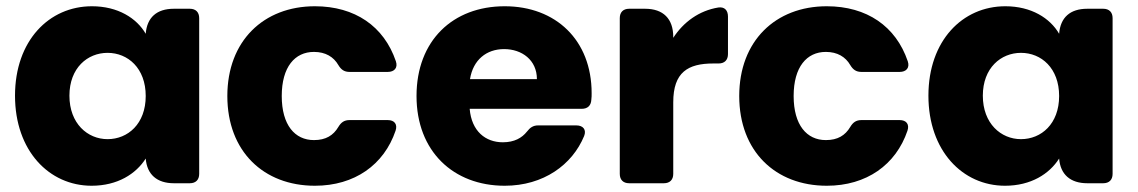

<svg xmlns="http://www.w3.org/2000/svg" viewBox="-20 -586 3640 614"><path d="M274 -566C137 -566 28 -456 28 -280C28 -104 137 8 273 8C356 8 415 -30 446 -79C450 -28 482 0 536 0H587C606 0 617 -11 617 -30V-528C617 -547 606 -558 587 -558H536C481 -558 450 -530 446 -478C417 -528 357 -566 274 -566ZM324 -417C389 -417 446 -368 446 -279C446 -190 389 -141 324 -141C260 -141 202 -191 202 -280C202 -369 260 -417 324 -417Z M987 -566C823 -566 707 -455 707 -279C707 -102 823 8 987 8C1114 8 1208 -59 1245 -168C1252 -189 1241 -202 1220 -202H1098C1081 -202 1071 -195 1062 -180C1046 -153 1022 -138 984 -138C923 -138 881 -186 881 -279C881 -372 923 -420 984 -420C1021 -420 1047 -404 1062 -378C1071 -363 1081 -356 1098 -356H1220C1241 -356 1253 -369 1246 -390C1208 -502 1115 -566 987 -566Z M1697 -333H1483C1493 -395 1536 -429 1592 -429C1649 -429 1697 -394 1697 -333ZM1312 -279C1312 -102 1430 8 1594 8C1718 8 1810 -59 1848 -151C1856 -171 1845 -185 1823 -185H1701C1685 -185 1675 -178 1665 -165C1649 -145 1625 -131 1588 -131C1533 -131 1488 -166 1482 -238H1840C1859 -238 1870 -248 1871 -267C1872 -274 1872 -281 1872 -288C1872 -458 1757 -566 1594 -566C1428 -566 1312 -456 1312 -279Z M1962 -528V-30C1962 -11 1973 0 1992 0H2103C2122 0 2133 -11 2133 -30V-259C2133 -355 2180 -383 2261 -383H2278C2297 -383 2308 -394 2308 -413V-533C2308 -553 2297 -565 2277 -562C2216 -552 2166 -516 2133 -465V-468C2133 -526 2101 -558 2043 -558H1992C1973 -558 1962 -547 1962 -528Z M2624 -566C2460 -566 2344 -455 2344 -279C2344 -102 2460 8 2624 8C2751 8 2845 -59 2882 -168C2889 -189 2878 -202 2857 -202H2735C2718 -202 2708 -195 2699 -180C2683 -153 2659 -138 2621 -138C2560 -138 2518 -186 2518 -279C2518 -372 2560 -420 2621 -420C2658 -420 2684 -404 2699 -378C2708 -363 2718 -356 2735 -356H2857C2878 -356 2890 -369 2883 -390C2845 -502 2752 -566 2624 -566Z M3195 -566C3058 -566 2949 -456 2949 -280C2949 -104 3058 8 3194 8C3277 8 3336 -30 3367 -79C3371 -28 3403 0 3457 0H3508C3527 0 3538 -11 3538 -30V-528C3538 -547 3527 -558 3508 -558H3457C3402 -558 3371 -530 3367 -478C3338 -528 3278 -566 3195 -566ZM3245 -417C3310 -417 3367 -368 3367 -279C3367 -190 3310 -141 3245 -141C3181 -141 3123 -191 3123 -280C3123 -369 3181 -417 3245 -417Z"/></svg>

Font: Arvore Sans
Style: Bold
Weight: 700
Designer: Jonny Pinhorn (Latin) Dan Schunck (customization for Arvore)
Version: Version 1.000;Glyphs 3.3 (3305)